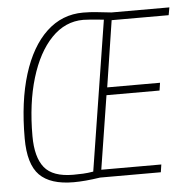

<svg xmlns="http://www.w3.org/2000/svg" viewBox="-52 -761 808 822"><g transform="rotate(-5 352.5 -350.0)"><path d="M607 0H346Q313 5 284.5 7.5Q256 10 232 10Q132 10 85.5 -37Q39 -84 39 -195Q39 -354 75 -469.5Q111 -585 177.5 -647.5Q244 -710 335 -710Q365 -710 396.5 -706.5Q428 -703 456 -700H705L699 -667H454L410 -382H637L632 -349H404L354 -33H612ZM319 -28 421 -672Q413 -673 396 -674.5Q379 -676 361.5 -677.5Q344 -679 333 -679Q255 -679 196.5 -618.5Q138 -558 105.5 -450.5Q73 -343 73 -202Q73 -111 109 -66.5Q145 -22 233 -22Q254 -22 274.5 -23Q295 -24 319 -28Z"/></g></svg>

Font: Georama SemiCondensed ExtraLight
Style: Italic
Weight: 200
Width: 4
Italic angle: -9°
Designer: Jean-Baptiste Levee
Foundry: Production Type
Version: Version 1.000